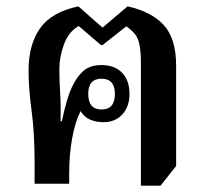

<svg xmlns="http://www.w3.org/2000/svg" viewBox="-20 -579 650 605"><path d="M424 6V-378Q424 -416 419.5 -438Q415 -460 404.5 -472.5Q394 -485 378 -496L303 -437H298L228 -497Q196 -479 181.5 -439Q167 -399 167 -361Q167 -323 169.5 -286.5Q172 -250 171 -197H175Q190 -269 206 -303Q222 -337 241 -354Q263 -374 299 -374Q341 -374 364.5 -350Q388 -326 388 -283Q388 -243 365.5 -218.5Q343 -194 306 -194Q283 -194 264 -202Q245 -210 234 -229Q217 -196 207.5 -144Q198 -92 198 -32V0H89V-68Q89 -161 79.5 -230.5Q70 -300 70 -357Q70 -438 106 -489.5Q142 -541 227 -559L303 -492L382 -559Q458 -542 496.5 -499.5Q535 -457 535 -372V-56L486 6ZM300 -234Q342 -234 342 -283Q342 -331 300 -331Q258 -331 258 -283Q258 -234 300 -234Z"/></svg>

Font: Noto Serif Thai SemiCondensed SemiBold
Style: Regular
Weight: 600
Width: 4
Designer: Monotype Design Team
Foundry: Monotype Imaging Inc.
Version: Version 2.002; ttfautohint (v1.8.4.7-5d5b)